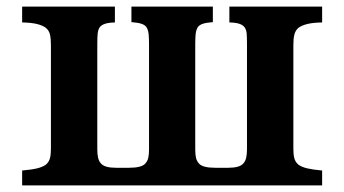

<svg xmlns="http://www.w3.org/2000/svg" viewBox="-20 -560 1040 580"><path d="M46.9 -540H327.1V-492.2Q307.6 -491.7 296.9 -488Q286.1 -484.4 280.8 -477.1Q275.9 -469.2 274.9 -457Q273.9 -444.8 273.9 -424.8V-108.9Q273.9 -93.8 276.4 -83.3Q278.8 -72.8 285.2 -65.9Q296.4 -53.2 330.1 -53.2H370.1Q407.7 -53.2 418.9 -65.9Q425.8 -73.7 428 -83.7Q430.2 -93.8 430.2 -108.9V-424.8Q430.2 -444.8 429 -457Q427.7 -469.2 422.9 -477.1Q418.5 -484.4 407.7 -488Q397 -491.7 377 -493.2V-540H623V-493.2Q603 -491.7 592.3 -488Q581.5 -484.4 577.1 -477.1Q572.3 -469.2 571 -457Q569.8 -444.8 569.8 -424.8V-108.9Q569.8 -93.8 572 -83.7Q574.2 -73.7 581.1 -65.9Q592.3 -53.2 629.9 -53.2H669.9Q703.6 -53.2 714.8 -65.9Q721.2 -72.8 723.6 -83.3Q726.1 -93.8 726.1 -108.9V-424.8Q726.1 -444.8 725.3 -457Q724.6 -469.2 719.2 -477.1Q713.9 -484.4 703.4 -488Q692.9 -491.7 672.9 -492.2V-540H953.1V-492.2Q925.3 -491.7 908.4 -487.5Q891.6 -483.4 881.8 -476.1Q872.6 -468.3 869.4 -456.1Q866.2 -443.8 866.2 -423.8V-109.9Q866.2 -93.3 869.1 -82Q872.1 -70.8 880.9 -63Q890.6 -55.7 907.7 -51.5Q924.8 -47.4 953.1 -44.9V0H46.9V-44.9Q75.7 -47.4 92.5 -51.5Q109.4 -55.7 119.1 -63Q127.9 -70.8 130.9 -82Q133.8 -93.3 133.8 -109.9V-423.8Q133.8 -443.8 130.9 -456.1Q127.9 -468.3 118.2 -476.1Q108.4 -483.4 91.6 -487.5Q74.7 -491.7 46.9 -492.2Z"/></svg>

Font: BIZ UDPMincho
Style: Bold
Weight: 700
Designer: TypeBank Co., Ltd.
Foundry: Morisawa Inc.
Version: Version 1.06